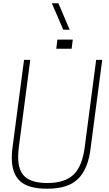

<svg xmlns="http://www.w3.org/2000/svg" viewBox="-20 -1146 666 1174"><path d="M269 8Q153 8 102.5 -38.5Q52 -85 52 -181Q52 -208 56 -240L127 -780H165L95 -245Q91 -212 91 -186Q91 -101 134 -64Q177 -27 269 -27Q376 -27 429.5 -78Q483 -129 498 -246L568 -780H605L534 -240Q520 -116 459 -54Q398 8 269 8ZM406 -964H367L297 -1126H337ZM380 -848H324L331 -904H388ZM418 -848H361L369 -904H425Z"/></svg>

Font: Tanohe Sans ExtraLight
Style: Italic
Weight: 200
Designer: Village Type and Design LLC & Cristiano Sobral
Foundry: Cooper Hewitt Smithsonian Design Museum
Version: Version 1.00;September 29, 2021;FontCreator 13.0.0.2655 64-b